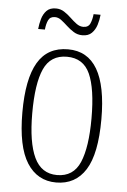

<svg xmlns="http://www.w3.org/2000/svg" viewBox="-52 -746 525 794"><g transform="rotate(5 210.5 -348.5)"><path d="M211 10Q133 10 90 -57.5Q47 -125 47 -267Q47 -406 87.5 -474.5Q128 -543 213 -543Q375 -543 375 -267Q375 -123 333 -56.5Q291 10 211 10ZM212 -21Q280 -21 307 -84Q334 -147 334 -267Q334 -390 306.5 -451Q279 -512 211 -512Q143 -512 115.5 -451Q88 -390 88 -267Q88 -146 117.5 -83.5Q147 -21 212 -21ZM266 -606Q246 -606 230 -616Q214 -626 200 -639Q186 -652 173.5 -661.5Q161 -671 147 -671Q127 -671 119.5 -655Q112 -639 110 -616H82Q84 -637 90 -658Q96 -679 109.5 -693Q123 -707 148 -707Q167 -707 182.5 -697Q198 -687 211.5 -674Q225 -661 238.5 -651Q252 -641 267 -641Q288 -641 295.5 -658Q303 -675 305 -697H334Q332 -675 325.5 -654.5Q319 -634 305 -620Q291 -606 266 -606Z"/></g></svg>

Font: Noto Serif Bengali ExtraCondensed ExtraLight
Style: Regular
Weight: 200
Width: 2
Designer: Juan Bruce, Universal Thirst, Indian Type Foundry and the Monotype Design Team.
Foundry: Monotype Imaging Inc.
Version: Version 2.003; ttfautohint (v1.8.4.7-5d5b)